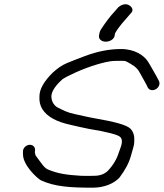

<svg xmlns="http://www.w3.org/2000/svg" viewBox="-20 -867 758 889"><path d="M512 -709.5C513.3 -717.4 532.4 -746.1 572.8 -790.5L585 -804.7C600.7 -818.7 592.7 -835.5 575 -844.2C558.7 -852.2 540 -843.5 528.8 -834.3L527.7 -833.4L514.2 -817.7C485.9 -787.6 468.4 -761.8 450.2 -735.1C444.6 -727 441.1 -718.4 439.7 -709.5L438.4 -701.5C436.1 -687.1 448.9 -674 469.6 -674C489.2 -674 508.3 -685.9 510.8 -701.5ZM86.4 -153.6C85.6 -101.1 154 -40.3 168.9 -32.4C234 -2 306.7 2 409.2 2C463.3 2 508.8 -17.6 533.6 -45.3C559.8 -80 577.5 -113.3 586.1 -145.1C591.7 -165.7 595.6 -179.5 597.7 -185.9C600.4 -194.3 601.5 -201.5 601.7 -212.7C603.4 -236 598.2 -256.6 584 -271.1C565.6 -289.2 508.6 -303.7 417.1 -319.5C382.1 -325.6 363.1 -331.3 326.1 -338.8C290 -346.2 270.9 -357.4 243.3 -371C228.9 -381.4 221 -394.4 218.6 -411.6C214.4 -433.8 227.5 -462.4 268.7 -499.7C285.5 -512.4 362.6 -549.1 426.2 -567.7C448.2 -574.2 485.2 -585 513 -585C564 -585 553.6 -589.2 584.1 -571.8C610.1 -557 620.5 -544.5 631.5 -522.7C638 -509.7 660.2 -473.1 663.7 -462.9L664.1 -461.9L664.6 -461C673.3 -446.3 691.9 -447.1 704.1 -455.5C715.2 -463.1 722.5 -478.3 716 -492C711.8 -500.8 707.6 -508.8 703.3 -516C691.1 -536.7 673.3 -569.9 663.5 -584.2C646.1 -609.7 605.5 -640 539.8 -640C486.4 -640 431.1 -629.1 374.3 -607.8C342 -595.8 330.3 -591.1 290.8 -575.3C266 -565 245.1 -549.7 223 -529.6L222.8 -529.3L222.5 -529C184 -490.3 162.5 -454.5 162.6 -420.3C161.2 -398.5 165.7 -377.6 176.7 -360.7C198.6 -327.2 239.2 -303.4 308.6 -288.5C336 -282.6 359.6 -276.2 392 -270.1C476.8 -256.7 524 -242.9 533.7 -234.9L534.1 -234.6L534.5 -234.3C544.9 -227.1 549.2 -210.7 536.9 -179.8C534.6 -174.1 532.5 -168.2 530.6 -162.2C520.6 -129.9 504 -102 478.5 -75.2C462.4 -60.5 442.7 -53 414.6 -53C394.1 -53 374 -51.8 356.1 -53C291.5 -57.1 249.2 -62 201.1 -82.6C191.9 -86.8 182.4 -95.9 172.1 -110.3C161.2 -125.3 153.3 -136 148.1 -142.6C144.6 -147 142.6 -151.6 141.4 -161.6L142.3 -173.1L142.3 -173.6C142.1 -191.7 126.3 -198.5 113.2 -196.1C100.8 -193.8 86.2 -182.5 86.3 -165.4Z"/></svg>

Font: MewTooHand
Style: BdWideIta
Weight: 400
Designer: Mew Too, Robert Jablonski
Version: Version 0.77